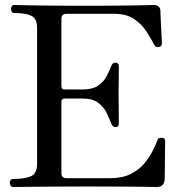

<svg xmlns="http://www.w3.org/2000/svg" viewBox="-20 -746 723 766"><path d="M33 0Q27 0 23 -5Q19 -10 19 -16Q19 -32 33 -32Q80 -32 104 -43Q128 -54 128 -93V-635Q128 -671 106 -682.5Q84 -694 37 -694Q30 -694 27 -699Q24 -704 24 -711Q24 -716 27 -721Q30 -726 37 -726Q45 -726 115.5 -724.5Q186 -723 320 -723Q448 -723 517 -724.5Q586 -726 593 -726Q619 -726 620 -702Q620 -693 621 -673.5Q622 -654 623 -632Q624 -610 625 -593Q626 -576 626 -572Q626 -561 613 -558Q607 -558 603 -559.5Q599 -561 595 -568Q582 -593 563.5 -621.5Q545 -650 514.5 -670.5Q484 -691 434 -691H246Q225 -691 225 -671V-402Q225 -389 238 -389H308Q350 -389 372.5 -405Q395 -421 406 -443Q417 -465 424 -483Q429 -496 441 -496Q454 -496 454 -482Q454 -475 454 -455.5Q454 -436 453.5 -413Q453 -390 453 -370Q453 -351 453.5 -326.5Q454 -302 454 -282Q454 -262 454 -254Q454 -239 441 -239Q429 -239 424 -253Q417 -271 406 -294.5Q395 -318 372.5 -335.5Q350 -353 308 -353H238Q225 -353 225 -339V-55Q225 -35 246 -35H419Q467 -35 500.5 -51.5Q534 -68 555 -93Q576 -118 588.5 -143Q601 -168 608 -186Q611 -194 616 -195.5Q621 -197 627 -196Q635 -195 637 -191Q639 -187 639 -182Q639 -178 638.5 -158Q638 -138 638 -111.5Q638 -85 637.5 -62.5Q637 -40 637 -31Q635 0 606 0Q600 0 572.5 -0.5Q545 -1 486.5 -1.5Q428 -2 329 -2Q246 -2 181.5 -1.5Q117 -1 78.5 -0.5Q40 0 33 0Z"/></svg>

Font: Zen Old Mincho Medium
Style: Regular
Weight: 500
Designer: Yoshimichi Ohira
Foundry: Positype
Version: Version 1.500